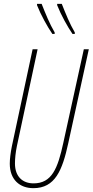

<svg xmlns="http://www.w3.org/2000/svg" viewBox="-20 -971 483 1001"><path d="M358 -794H370V-802C343 -848 324 -896 302 -951H278V-944C298 -893 332 -832 358 -794ZM253 -794H265V-802C238 -848 219 -896 197 -951H173V-944C193 -893 227 -832 253 -794ZM154 10C267 10 305 -82 336 -225L443 -714H417L310 -226C281 -92 250 -15 155 -15C98 -15 58 -50 58 -119C58 -143 61 -175 68 -209L176 -714H150L42 -209C35 -174 31 -142 31 -118C31 -34 83 10 154 10Z"/></svg>

Font: Noto Sans ExtraCondensed Thin
Style: Italic
Weight: 100
Width: 2
Italic angle: -12°
Designer: Monotype Design Team
Foundry: Monotype Imaging Inc.
Version: Version 2.013